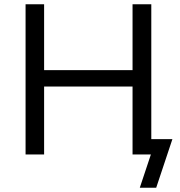

<svg xmlns="http://www.w3.org/2000/svg" viewBox="-20 -725 847 901"><path d="M636 156 688 0H604V-72H789L713 156ZM100 0V-705H187V-396H602V-705H690V0H602V-319H187V0Z"/></svg>

Font: Nunito Sans 9pt
Style: Regular
Weight: 400
Version: Version 3.101;gftools[0.9.27]